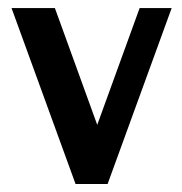

<svg xmlns="http://www.w3.org/2000/svg" viewBox="-20 -460 455 480"><path d="M223.1 -147.9 329.1 -439.9H409.2L249 0H168.9L8.8 -439.9H117.2Z"/></svg>

Font: Pfennig
Style: Bold
Weight: 700
Version: Version 20120410 ; ttfautohint (v0.8)